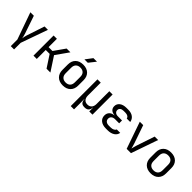

<svg xmlns="http://www.w3.org/2000/svg" viewBox="246 -2157 3709 3709"><g transform="rotate(45 2100.0 -302.5)"><path d="M255 180V0L60 -550H155L279 -185Q291 -151 296 -124.5Q301 -98 304 -81Q307 -98 311.5 -124.5Q316 -151 327 -185L448 -550H540L345 0V180Z M695 0V-550H785V-323H891L1051 -550H1154L969 -288L1157 0H1052L892 -245H785V0Z M1500 8Q1400 8 1342.5 -48.5Q1285 -105 1285 -202V-348Q1285 -446 1342.5 -502Q1400 -558 1500 -558Q1600 -558 1657.5 -502Q1715 -446 1715 -349V-202Q1715 -105 1657.5 -48.5Q1600 8 1500 8ZM1500 -72Q1559 -72 1592 -105Q1625 -138 1625 -202V-348Q1625 -412 1592 -445Q1559 -478 1500 -478Q1442 -478 1408.5 -445Q1375 -412 1375 -348V-202Q1375 -138 1408.5 -105Q1442 -72 1500 -72ZM1442 -645 1548 -785H1645L1534 -645Z M1893 180V-550H1983V-200Q1983 -138 2013 -103Q2043 -68 2098 -68Q2154 -68 2185.5 -103Q2217 -138 2217 -200V-550H2307V0H2219V-105H2216Q2213 -52 2186 -21Q2159 10 2097 10Q2035 10 2011 -21Q1987 -52 1984 -105H1981L1983 20V180Z M2726 7H2679Q2587 7 2533.5 -36Q2480 -79 2480 -152Q2480 -211 2516 -248Q2552 -285 2615 -289V-293Q2556 -297 2522 -328.5Q2488 -360 2488 -413Q2488 -478 2539.5 -517.5Q2591 -557 2679 -557H2729Q2811 -557 2862 -519Q2913 -481 2923 -415H2828Q2823 -444 2797 -460.5Q2771 -477 2729 -477H2679Q2635 -477 2609 -456.5Q2583 -436 2583 -401Q2583 -366 2608.5 -345Q2634 -324 2677 -324H2790V-246H2679Q2631 -246 2603 -222.5Q2575 -199 2575 -159Q2575 -119 2603 -96Q2631 -73 2679 -73H2726Q2773 -73 2803 -89Q2833 -105 2840 -130H2935Q2925 -67 2869 -30Q2813 7 2726 7Z M3241 0 3050 -550H3143L3271 -180Q3282 -147 3290 -116.5Q3298 -86 3302 -69Q3307 -86 3314 -116.5Q3321 -147 3332 -180L3456 -550H3550L3359 0Z M3900 8Q3800 8 3742.5 -48.5Q3685 -105 3685 -202V-348Q3685 -446 3742.5 -502Q3800 -558 3900 -558Q4000 -558 4057.5 -502Q4115 -446 4115 -349V-202Q4115 -105 4057.5 -48.5Q4000 8 3900 8ZM3900 -72Q3959 -72 3992 -105Q4025 -138 4025 -202V-348Q4025 -412 3992 -445Q3959 -478 3900 -478Q3842 -478 3808.5 -445Q3775 -412 3775 -348V-202Q3775 -138 3808.5 -105Q3842 -72 3900 -72Z"/></g></svg>

Font: NKDuy Mono
Style: Regular
Weight: 400
Monospace: yes
Designer: NKDuy
Foundry: NKDuy
Version: Version 2.251; ttfautohint (v1.8.4.7-5d5b)